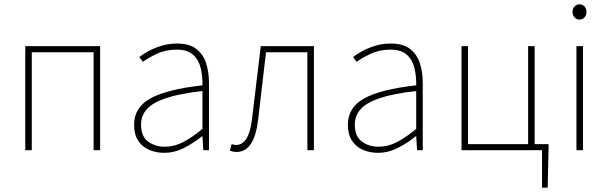

<svg xmlns="http://www.w3.org/2000/svg" viewBox="-20 -690 2794 882"><path d="M96 0V-478H440V0H410V-450H126V0Z M734 12Q697 12 665.5 -1.5Q634 -15 615 -43.5Q596 -72 596 -117Q596 -197 672 -238.5Q748 -280 910 -298Q911 -337 902.5 -375Q894 -413 868 -437.5Q842 -462 792 -462Q741 -462 700 -442.5Q659 -423 636 -406L620 -428Q635 -440 661 -454.5Q687 -469 721 -479.5Q755 -490 794 -490Q850 -490 882 -465Q914 -440 927 -399Q940 -358 940 -310V0H914L910 -64H908Q871 -34 826.5 -11Q782 12 734 12ZM736 -16Q780 -16 821 -37Q862 -58 910 -98V-272Q805 -260 743.5 -239.5Q682 -219 655 -189Q628 -159 628 -118Q628 -63 660.5 -39.5Q693 -16 736 -16Z M1068 8Q1058 8 1051 6.5Q1044 5 1036 2L1044 -28Q1049 -27 1053.5 -25.5Q1058 -24 1064 -24Q1094 -24 1112.5 -54Q1131 -84 1138 -146Q1148 -229 1158 -312Q1168 -395 1178 -478H1422V0H1392V-450H1202Q1193 -373 1184 -296Q1175 -219 1166 -142Q1157 -65 1132 -28.5Q1107 8 1068 8Z M1716 12Q1679 12 1647.5 -1.5Q1616 -15 1597 -43.5Q1578 -72 1578 -117Q1578 -197 1654 -238.5Q1730 -280 1892 -298Q1893 -337 1884.5 -375Q1876 -413 1850 -437.5Q1824 -462 1774 -462Q1723 -462 1682 -442.5Q1641 -423 1618 -406L1602 -428Q1617 -440 1643 -454.5Q1669 -469 1703 -479.5Q1737 -490 1776 -490Q1832 -490 1864 -465Q1896 -440 1909 -399Q1922 -358 1922 -310V0H1896L1892 -64H1890Q1853 -34 1808.5 -11Q1764 12 1716 12ZM1718 -16Q1762 -16 1803 -37Q1844 -58 1892 -98V-272Q1787 -260 1725.5 -239.5Q1664 -219 1637 -189Q1610 -159 1610 -118Q1610 -63 1642.5 -39.5Q1675 -16 1718 -16Z M2470 172V0H2100V-478H2130V-28H2406V-478H2436V-28H2500V-12L2496 172Z M2628 0V-478H2658V0ZM2642 -600Q2629 -600 2619.5 -610Q2610 -620 2610 -636Q2610 -651 2619.5 -660.5Q2629 -670 2642 -670Q2656 -670 2665 -660.5Q2674 -651 2674 -636Q2674 -620 2665 -610Q2656 -600 2642 -600Z"/></svg>

Font: Source Sans 3 Variable
Style: Regular
Weight: 200
Designer: Paul D. Hunt
Foundry: Adobe Systems Incorporated
Version: Version 3.026